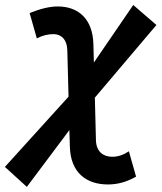

<svg xmlns="http://www.w3.org/2000/svg" viewBox="-23 -729 647 769"><path d="M84.5 19.5 254.9 -208 256.8 -141.1C259.8 -36.1 324.2 9.8 409.2 9.8C448.2 9.8 483.9 0 522 -21.5L493.2 -123C470.2 -107.9 449.2 -101.1 426.3 -101.1C390.6 -101.1 362.8 -121.6 361.3 -166.5L356.9 -337.9L603.5 -628.9L510.7 -709L353 -478.5L351.1 -552.2C348.1 -657.2 287.1 -703.1 208.5 -703.1C176.3 -703.1 141.1 -694.8 95.7 -676.8L124.5 -575.2C147 -586.9 168 -592.3 191.4 -592.3C221.2 -592.3 245.6 -571.8 246.6 -526.9L251.5 -341.8L-3.4 -60.5Z"/></svg>

Font: Cascadia Mono PL SemiBold
Style: Italic
Weight: 600
Italic angle: -10°
Monospace: yes
Designer: Aaron Bell
Foundry: Saja Typeworks
Version: Version 2404.023